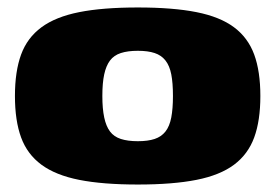

<svg xmlns="http://www.w3.org/2000/svg" viewBox="-20 -487 737 514"><path d="M349 7Q255 7 192 -5.5Q129 -18 91 -46Q53 -74 36.5 -119Q20 -164 20 -230Q20 -296 36.5 -341Q53 -386 91 -414Q129 -442 192 -454.5Q255 -467 349 -467Q443 -467 506 -454.5Q569 -442 606.5 -414Q644 -386 660.5 -341Q677 -296 677 -230Q677 -164 660.5 -119Q644 -74 606.5 -46Q569 -18 506 -5.5Q443 7 349 7ZM349 -109Q376 -109 394 -115Q412 -121 423 -135Q434 -149 438.5 -172.5Q443 -196 443 -230Q443 -265 438.5 -288Q434 -311 423 -325Q412 -339 394 -345Q376 -351 349 -351Q322 -351 303.5 -345Q285 -339 274.5 -325Q264 -311 259 -288Q254 -265 254 -230Q254 -196 259 -172.5Q264 -149 274.5 -135Q285 -121 303.5 -115Q322 -109 349 -109Z"/></svg>

Font: Genos Thin Black
Style: Regular
Weight: 900
Version: Version 1.010